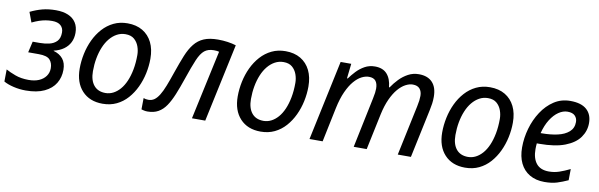

<svg xmlns="http://www.w3.org/2000/svg" viewBox="-42 -901 3952 1266"><g transform="rotate(10 1934.0 -268.0)"><path d="M148 10Q106 10 66 0.5Q26 -9 0 -24L1 -105Q26 -91 65 -76.5Q104 -62 155 -62Q195 -62 224 -74.5Q253 -87 269.5 -110Q286 -133 286 -163Q286 -198 266.5 -219.5Q247 -241 192 -241H121L138 -315H185Q218 -315 248.5 -322Q279 -329 298.5 -349Q318 -369 318 -408Q318 -437 299 -454.5Q280 -472 241 -472Q219 -472 198 -468.5Q177 -465 155 -457.5Q133 -450 108 -438L83 -505Q124 -525 164 -535.5Q204 -546 254 -546Q302 -546 336 -531.5Q370 -517 388 -489Q406 -461 406 -421Q406 -385 392 -357Q378 -329 351 -309.5Q324 -290 285 -281V-279Q325 -268 347.5 -240.5Q370 -213 370 -167Q370 -117 346 -77Q322 -37 272.5 -13.5Q223 10 148 10Z M662 8Q575 8 524.5 -46.5Q474 -101 474 -195Q474 -244 484.5 -294Q495 -344 516 -388.5Q537 -433 568.5 -468Q600 -503 641.5 -523Q683 -543 734 -543Q793 -543 835 -518Q877 -493 899.5 -447.5Q922 -402 922 -339Q922 -290 911.5 -240.5Q901 -191 880 -146.5Q859 -102 828 -67Q797 -32 755.5 -12Q714 8 662 8ZM669 -65Q696 -65 720.5 -77.5Q745 -90 765.5 -113.5Q786 -137 801 -171.5Q816 -206 824.5 -250.5Q833 -295 833 -348Q833 -377 823 -405Q813 -433 791.5 -451.5Q770 -470 733 -470Q702 -470 675.5 -455.5Q649 -441 628 -415.5Q607 -390 592.5 -355Q578 -320 570.5 -279Q563 -238 563 -193Q563 -132 590.5 -98.5Q618 -65 669 -65Z M963 7Q950 7 939.5 4.5Q929 2 922 0L923 -76Q930 -73 937.5 -71.5Q945 -70 955 -70Q978 -70 995 -82Q1012 -94 1027.5 -119Q1043 -144 1058.5 -183.5Q1074 -223 1093 -279Q1116 -346 1136 -395Q1156 -444 1182 -476.5Q1208 -509 1245.5 -525Q1283 -541 1340 -541Q1373 -541 1404.5 -536.5Q1436 -532 1461 -524L1349 0H1260L1360 -463Q1354 -465 1345 -466Q1336 -467 1325 -467Q1286 -467 1262 -447.5Q1238 -428 1218 -381Q1198 -334 1169 -249Q1148 -187 1128.5 -139.5Q1109 -92 1087 -59.5Q1065 -27 1035 -10Q1005 7 963 7Z M1720 8Q1633 8 1582.5 -46.5Q1532 -101 1532 -195Q1532 -244 1542.5 -294Q1553 -344 1574 -388.5Q1595 -433 1626.5 -468Q1658 -503 1699.5 -523Q1741 -543 1792 -543Q1851 -543 1893 -518Q1935 -493 1957.5 -447.5Q1980 -402 1980 -339Q1980 -290 1969.5 -240.5Q1959 -191 1938 -146.5Q1917 -102 1886 -67Q1855 -32 1813.5 -12Q1772 8 1720 8ZM1727 -65Q1754 -65 1778.5 -77.5Q1803 -90 1823.5 -113.5Q1844 -137 1859 -171.5Q1874 -206 1882.5 -250.5Q1891 -295 1891 -348Q1891 -377 1881 -405Q1871 -433 1849.5 -451.5Q1828 -470 1791 -470Q1760 -470 1733.5 -455.5Q1707 -441 1686 -415.5Q1665 -390 1650.5 -355Q1636 -320 1628.5 -279Q1621 -238 1621 -193Q1621 -132 1648.5 -98.5Q1676 -65 1727 -65Z M2047 0 2161 -536H2232L2221 -437H2226Q2244 -462 2267.5 -487Q2291 -512 2321.5 -529Q2352 -546 2390 -546Q2443 -546 2471 -514.5Q2499 -483 2504 -427H2508Q2528 -457 2554 -484Q2580 -511 2612.5 -528.5Q2645 -546 2684 -546Q2743 -546 2774.5 -512.5Q2806 -479 2806 -416Q2806 -392 2803 -370.5Q2800 -349 2795 -326L2726 0H2638L2709 -336Q2714 -359 2716 -375.5Q2718 -392 2718 -407Q2718 -436 2703 -454Q2688 -472 2656 -472Q2633 -472 2607.5 -458.5Q2582 -445 2558 -417Q2534 -389 2514 -345.5Q2494 -302 2481 -242L2430 0H2343L2413 -336Q2418 -359 2420 -375Q2422 -391 2422 -403Q2422 -436 2408 -454Q2394 -472 2362 -472Q2339 -472 2313.5 -459Q2288 -446 2263.5 -417.5Q2239 -389 2218 -343Q2197 -297 2183 -231L2135 0Z M3089 8Q3002 8 2951.5 -46.5Q2901 -101 2901 -195Q2901 -244 2911.5 -294Q2922 -344 2943 -388.5Q2964 -433 2995.5 -468Q3027 -503 3068.5 -523Q3110 -543 3161 -543Q3220 -543 3262 -518Q3304 -493 3326.5 -447.5Q3349 -402 3349 -339Q3349 -290 3338.5 -240.5Q3328 -191 3307 -146.5Q3286 -102 3255 -67Q3224 -32 3182.5 -12Q3141 8 3089 8ZM3096 -65Q3123 -65 3147.5 -77.5Q3172 -90 3192.5 -113.5Q3213 -137 3228 -171.5Q3243 -206 3251.5 -250.5Q3260 -295 3260 -348Q3260 -377 3250 -405Q3240 -433 3218.5 -451.5Q3197 -470 3160 -470Q3129 -470 3102.5 -455.5Q3076 -441 3055 -415.5Q3034 -390 3019.5 -355Q3005 -320 2997.5 -279Q2990 -238 2990 -193Q2990 -132 3017.5 -98.5Q3045 -65 3096 -65Z M3621 10Q3563 10 3521.5 -14.5Q3480 -39 3458.5 -83.5Q3437 -128 3437 -189Q3437 -253 3455 -316Q3473 -379 3507 -431Q3541 -483 3589 -514.5Q3637 -546 3698 -546Q3771 -546 3807.5 -513.5Q3844 -481 3844 -423Q3844 -370 3813 -326.5Q3782 -283 3716 -257.5Q3650 -232 3545 -232H3528Q3527 -222 3526.5 -212Q3526 -202 3526 -193Q3526 -132 3553.5 -97.5Q3581 -63 3638 -63Q3674 -63 3706.5 -74Q3739 -85 3778 -104L3777 -29Q3740 -12 3705 -1Q3670 10 3621 10ZM3549 -303Q3606 -303 3653.5 -313.5Q3701 -324 3729.5 -349Q3758 -374 3758 -415Q3758 -440 3742 -456.5Q3726 -473 3692 -473Q3662 -473 3632.5 -453Q3603 -433 3579 -395Q3555 -357 3541 -303Z"/></g></svg>

Font: Noto Sans Display
Style: Italic
Weight: 400
Italic angle: -12°
Designer: Monotype Design Team
Foundry: Monotype Imaging Inc.
Version: Version 2.003